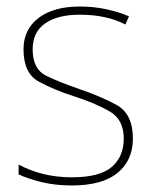

<svg xmlns="http://www.w3.org/2000/svg" viewBox="-20 -558 471 588"><path d="M387 -134Q387 -210 335.5 -237.5Q284 -265 221 -286Q163 -306 121.5 -326Q80 -346 80 -407Q80 -460 118.5 -486.5Q157 -513 224 -513Q306 -513 364 -483L375 -508Q345 -521 306.5 -529.5Q268 -538 224 -538Q144 -538 98 -503Q52 -468 52 -407Q52 -334 98 -308.5Q144 -283 210 -262Q272 -242 315.5 -217Q359 -192 359 -134Q359 -78 322 -46.5Q285 -15 200 -15Q110 -15 37 -54V-24Q64 -11 106.5 -0.5Q149 10 200 10Q293 10 340 -28.5Q387 -67 387 -134Z"/></svg>

Font: Noto Sans Display Thin
Style: Regular
Weight: 250
Designer: Monotype Design Team
Foundry: Monotype Imaging Inc.
Version: Version 1.900